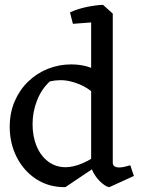

<svg xmlns="http://www.w3.org/2000/svg" viewBox="-20 -755 581 790"><path d="M249 15Q182 16 130 -17.5Q78 -51 49 -108Q20 -165 20 -233Q20 -291 40.5 -338.5Q61 -386 96.5 -420Q132 -454 177.5 -472Q223 -490 272 -490Q330 -490 372.5 -468Q415 -446 431 -417L388 -344Q372 -370 340.5 -390.5Q309 -411 268.5 -420.5Q228 -430 185 -420Q151 -389 132.5 -342Q114 -295 114 -244Q114 -194 130.5 -154Q147 -114 178 -90.5Q209 -67 250 -67Q282 -67 321.5 -84Q361 -101 407 -138L404 -89ZM430 15Q419 14 403 1.5Q387 -11 373.5 -30Q360 -49 355 -68V-82V-698L404 -735L444 -699V-86Q444 -75 451.5 -70.5Q459 -66 470 -66Q481 -66 493.5 -69Q506 -72 516 -75L531 -31ZM280 -657 268 -704Q298 -718 335.5 -726Q373 -734 404 -735L417 -710L373 -664Z"/></svg>

Font: Eczar
Style: Regular
Weight: 400
Designer: Vaibhav Singh
Foundry: Rosetta Type Foundry
Version: Version 2.000